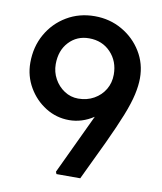

<svg xmlns="http://www.w3.org/2000/svg" viewBox="-81 -778 713 843"><g transform="rotate(10 275.5 -356.0)"><path d="M228 0 224 -10 350 -277Q298 -243 241 -243Q184 -243 136 -273Q88 -303 59 -353Q30 -403 30 -462Q30 -533 62 -589.5Q94 -646 149.5 -679Q205 -712 274 -712Q341 -712 396 -680.5Q451 -649 483.5 -596Q516 -543 516 -478Q516 -445 507 -404.5Q498 -364 476 -308.5Q454 -253 417 -174L334 0ZM264 -343Q303 -343 334 -360.5Q365 -378 382.5 -407.5Q400 -437 400 -474Q400 -533 362.5 -572.5Q325 -612 266 -612Q212 -612 176.5 -574Q141 -536 141 -475Q141 -440 157.5 -410Q174 -380 202 -361.5Q230 -343 264 -343Z"/></g></svg>

Font: Lexend Deca
Style: Regular
Weight: 400
Designer: Bonnie Shaver-Troup, Thomas Jockin
Foundry: Lexend
Version: Version 1.008; ttfautohint (v1.8.4.7-5d5b)